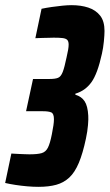

<svg xmlns="http://www.w3.org/2000/svg" viewBox="-53 -716 425 744"><path d="M96 8Q76 8 52.5 6Q29 4 6.5 0.5Q-16 -3 -33 -7L-9 -121Q5 -120 18 -119.5Q31 -119 42.5 -118.5Q54 -118 61 -118Q92 -118 108 -122.5Q124 -127 132.5 -143.5Q141 -160 148 -196Q152 -216 154 -230Q156 -244 156 -254Q156 -276 145.5 -280.5Q135 -285 113 -285H48L75 -410H140Q161 -410 172 -414.5Q183 -419 190 -437Q197 -455 205 -494Q209 -511 211 -523Q213 -535 213 -543Q213 -556 207.5 -561.5Q202 -567 189.5 -568.5Q177 -570 155 -570Q147 -570 136 -569.5Q125 -569 111.5 -569Q98 -569 84 -568L108 -682Q127 -686 148 -689Q169 -692 189 -694Q209 -696 224 -696Q261 -696 289.5 -686.5Q318 -677 335 -655.5Q352 -634 352 -596Q352 -581 349.5 -555.5Q347 -530 342 -508Q325 -430 301 -397Q277 -364 239 -353V-349Q263 -342 275 -323.5Q287 -305 289 -268Q290 -256 288 -231.5Q286 -207 280 -179Q268 -122 252.5 -85Q237 -48 215.5 -28Q194 -8 165 0Q136 8 96 8Z"/></svg>

Font: Saira UltraCondensed Black
Style: Italic
Weight: 900
Width: 1
Italic angle: -12°
Designer: Hector Gatti with collaboration of the Omnibus-Type team
Foundry: Omnibus-Type
Version: Version 1.101